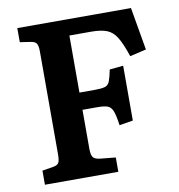

<svg xmlns="http://www.w3.org/2000/svg" viewBox="-79 -773 788 845"><g transform="rotate(-10 315.0 -350.0)"><path d="M54 0V-63L103 -71Q122 -74 128 -84Q134 -94 134 -122V-582Q134 -607 127.5 -617Q121 -627 101 -630L54 -637V-700H562L595 -509L522 -492Q503 -549 485.5 -578Q468 -607 442 -617.5Q416 -628 371 -628H274V-373H342Q373 -373 388 -377.5Q403 -382 409.5 -398.5Q416 -415 423 -450L484 -456V-211L423 -201Q417 -244 409.5 -264Q402 -284 387 -290Q372 -296 341 -296H274V-122Q274 -96 281 -85Q288 -74 312 -71L382 -64V0Z"/></g></svg>

Font: Literata SemiBold
Style: Regular
Weight: 600
Designer: Latin by Veronika Burian and Jose Scaglione. Greek by Irene Vlachou. Cyrillic by Vera Evstafieva.
Foundry: TypeTogether
Version: Version 3.103; ttfautohint (v1.8.4.7-5d5b);gftools[0.9.29]